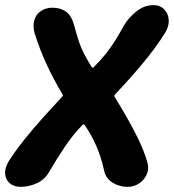

<svg xmlns="http://www.w3.org/2000/svg" viewBox="-48 -712 677 747"><path d="M33 15Q7 15 -9.5 1.5Q-26 -12 -28 -35Q-30 -58 -14 -85Q14 -128 48 -170.5Q82 -213 119 -254Q156 -295 193 -335Q199 -340 195 -345Q160 -404 133 -462.5Q106 -521 87 -582Q79 -611 85.5 -633.5Q92 -656 111 -669Q130 -682 156 -682Q188 -682 210 -666Q232 -650 243 -604Q251 -575 259 -550.5Q267 -526 279 -503Q291 -480 308 -452Q313 -445 318 -452Q346 -480 365.5 -505Q385 -530 401.5 -556.5Q418 -583 435 -614Q452 -643 482.5 -667.5Q513 -692 549 -692Q575 -692 591 -675.5Q607 -659 608.5 -634Q610 -609 593 -582Q554 -521 504.5 -462Q455 -403 400 -345Q395 -340 398 -335Q423 -295 446.5 -253.5Q470 -212 490.5 -170Q511 -128 524 -85Q533 -58 523.5 -35Q514 -12 493.5 1.5Q473 15 448 15Q416 15 389 -2Q362 -19 356 -53Q345 -102 327 -143.5Q309 -185 282 -225Q279 -231 272 -225Q235 -187 203 -139Q171 -91 143 -43Q127 -14 96 0.5Q65 15 33 15Z"/></svg>

Font: Winky Sans
Style: Bold Italic
Weight: 700
Italic angle: -8.97852°
Designer: Simon Atzbach
Foundry: typofactur
Version: Version 1.205